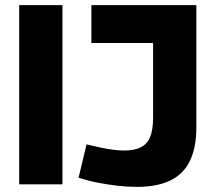

<svg xmlns="http://www.w3.org/2000/svg" viewBox="-20 -720 835 750"><path d="M55 0V-700H224V0ZM287 -26 318 -156Q347 -149 373 -143.5Q399 -138 422.5 -135Q446 -132 465 -132Q504 -132 529 -144Q554 -156 566 -184Q578 -212 578 -261V-552H337V-700H747V-221Q747 -145 722.5 -93Q698 -41 646.5 -15.5Q595 10 514 10Q477 10 438.5 5.5Q400 1 361.5 -6.5Q323 -14 287 -26Z"/></svg>

Font: Georama ExtraCondensed Thin
Style: Bold
Weight: 700
Version: Version 1.001